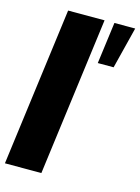

<svg xmlns="http://www.w3.org/2000/svg" viewBox="-121 -868 685 937"><g transform="rotate(15 221.0 -400.0)"><path d="M-1 0 104 -799.8H288.1L183.1 0ZM337.9 -799.8H442.9L390.1 -589.8H310.1Z"/></g></svg>

Font: Cooper Hewitt
Style: Heavy Italic
Weight: 714
Designer: Village Type and Design LLC
Foundry: Cooper Hewitt Smithsonian Design Museum
Version: 1.000